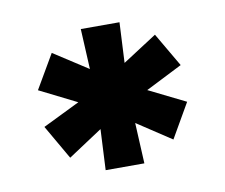

<svg xmlns="http://www.w3.org/2000/svg" viewBox="-50 -760 550 469"><g transform="rotate(-10 225.0 -525.0)"><path d="M182 -451 97 -395 48 -480 140 -525 48 -571 97 -655 182 -600 177 -700H273L268 -600L353 -655L402 -571L311 -525L402 -480L353 -395L268 -451L273 -350H177Z"/></g></svg>

Font: Golos UI VF
Style: Regular
Weight: 400
Designer: A.Korolkova, Vitaly Kuzmin
Foundry: ParaType Ltd
Version: Version 2.000